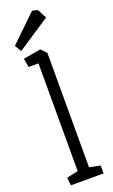

<svg xmlns="http://www.w3.org/2000/svg" viewBox="-178 -972 597 1010"><g transform="rotate(-20 120.5 -466.5)"><path d="M30 0 25 -44 89 -58V-661H34L25 -710L123 -727L152 -697V-57L213 -44V0ZM26 -753 4 -790 152 -933 182 -926 209 -874Z"/></g></svg>

Font: Kreon Light Light
Style: Regular
Weight: 300
Version: Version 2.002